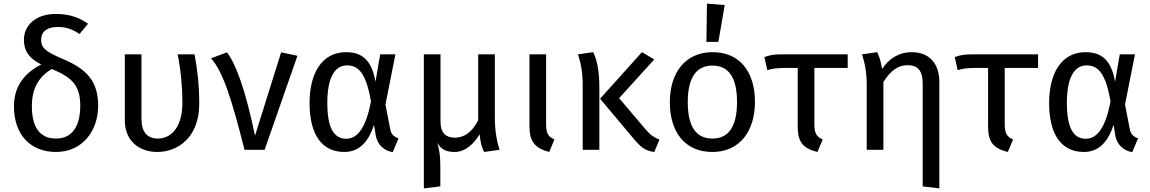

<svg xmlns="http://www.w3.org/2000/svg" viewBox="-20 -827 6348 1060"><path d="M289 -62C199 -62 156 -126 156 -240C156 -343 196 -403 265 -446C385 -398 423 -349 423 -243C423 -125 375 -62 289 -62ZM328 -501C229 -543 207 -563 207 -608C207 -646 232 -678 299 -678C344 -678 378 -667 419 -639L466 -696C418 -729 366 -750 288 -750C173 -750 112 -683 112 -608C112 -552 134 -508 208 -471C120 -427 57 -355 57 -240C57 -82 150 12 289 12C437 12 522 -107 522 -243C522 -382 455 -447 328 -501Z M1054 -527H961C980 -428 987 -338 987 -263C987 -106 911 -62 852 -62C794 -62 761 -97 761 -171V-527H669V-163C669 -48 750 12 848 12C960 12 1080 -66 1080 -255C1080 -358 1070 -440 1054 -527Z M1233 -538 1145 -505C1214 -428 1261 -271 1330 0H1441L1622 -519L1532 -538L1388 -78C1335 -331 1283 -473 1233 -538Z M1895 -466C1959 -466 2001 -424 2028 -267C1995 -94 1939 -61 1891 -61C1823 -61 1787 -122 1787 -259C1787 -394 1826 -466 1895 -466ZM1890 -539C1757 -539 1689 -422 1689 -259C1689 -78 1761 12 1881 12C1971 12 2018 -55 2045 -138L2054 -82C2063 -25 2104 6 2148 13L2180 -63C2150 -74 2139 -89 2134 -116L2108 -250L2163 -527H2079L2053 -376C2032 -497 1977 -539 1890 -539Z M2712 -180V-527H2620V-163C2584 -92 2538 -67 2491 -67C2444 -67 2412 -90 2412 -156V-527H2320V213L2411 202V96C2411 33 2406 -1 2394 -38C2416 -2 2444 12 2490 12C2552 12 2600 -38 2628 -86V-85C2632 -51 2635 -26 2652 12L2738 0C2724 -43 2712 -101 2712 -180Z M2995 -527H2903V-130C2903 -46 2933 -9 3012 12L3041 -57C3008 -72 2995 -89 2995 -141Z M3592 -499 3524 -539 3293 -282 3475 -65C3516 -16 3541 6 3592 12L3621 -56C3592 -67 3570 -82 3544 -113L3398 -285ZM3255 -539 3171 -527C3185 -483 3197 -434 3197 -357V0H3289V-339C3289 -451 3272 -503 3255 -539Z M3914 -465C4001 -465 4049 -401 4049 -264C4049 -126 4001 -62 3913 -62C3825 -62 3777 -126 3777 -263C3777 -401 3826 -465 3914 -465ZM3914 -539C3764 -539 3678 -426 3678 -263C3678 -96 3763 12 3913 12C4062 12 4148 -101 4148 -264C4148 -431 4064 -539 3914 -539ZM3883 -807 3880 -596H3946L3981 -799Z M4660 -452V-527H4307C4258 -527 4236 -525 4200 -512L4216 -440C4249 -449 4262 -451 4315 -452H4384V-129C4384 -45 4411 -8 4493 12L4522 -57C4489 -72 4476 -89 4476 -141V-452Z M5013 -539C4942 -539 4886 -502 4850 -446C4843 -490 4833 -518 4823 -539L4739 -527C4753 -483 4765 -434 4765 -357V0H4857V-374C4892 -430 4932 -467 4991 -467C5042 -467 5074 -443 5074 -365V202L5166 213V-374C5166 -478 5109 -539 5013 -539Z M5711 -452V-527H5358C5309 -527 5287 -525 5251 -512L5267 -440C5300 -449 5313 -451 5366 -452H5435V-129C5435 -45 5462 -8 5544 12L5573 -57C5540 -72 5527 -89 5527 -141V-452Z M5978 -466C6042 -466 6084 -424 6111 -267C6078 -94 6022 -61 5974 -61C5906 -61 5870 -122 5870 -259C5870 -394 5909 -466 5978 -466ZM5973 -539C5840 -539 5772 -422 5772 -259C5772 -78 5844 12 5964 12C6054 12 6101 -55 6128 -138L6137 -82C6146 -25 6187 6 6231 13L6263 -63C6233 -74 6222 -89 6217 -116L6191 -250L6246 -527H6162L6136 -376C6115 -497 6060 -539 5973 -539Z"/></svg>

Font: Fira Math
Style: Regular
Weight: 400
Designer: Xiangdong Zeng
Foundry: Xiangdong Zeng
Version: Version 0.3.4